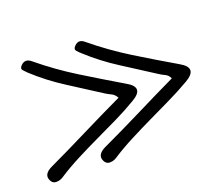

<svg xmlns="http://www.w3.org/2000/svg" viewBox="-79 -555 735 635"><g transform="rotate(-20 288.0 -237.5)"><path d="M497.1 -223.6Q491.2 -236.3 480.5 -241.2Q469.7 -246.1 460.9 -252Q405.3 -288.1 349.1 -323.7Q293 -359.4 244.1 -404.3Q237.3 -410.2 231 -417.5Q224.6 -424.8 234.4 -434.6Q243.2 -443.4 252 -442.9Q260.7 -442.4 269.5 -434.6Q331.1 -383.8 398.9 -341.8Q466.8 -299.8 537.1 -258.8Q590.8 -228.5 537.1 -197.3Q500 -175.8 461.4 -157.2Q422.9 -138.7 384.3 -120.1Q345.7 -101.6 307.6 -82Q269.5 -62.5 233.4 -39.1Q222.7 -32.2 209.5 -32.2Q196.3 -32.2 190.4 -45.9Q179.7 -69.3 211.9 -85Q285.2 -119.1 355.5 -154.3Q425.8 -189.5 497.1 -223.6ZM309.6 -223.6Q302.7 -236.3 292.5 -241.2Q282.2 -246.1 272.5 -252Q216.8 -288.1 160.6 -323.7Q104.5 -359.4 55.7 -404.3Q49.8 -410.2 43 -417.5Q36.1 -424.8 45.9 -434.6Q62.5 -451.2 82 -434.6Q143.6 -383.8 211.4 -341.8Q279.3 -299.8 348.6 -258.8Q403.3 -228.5 348.6 -197.3Q312.5 -175.8 273.9 -157.2Q235.4 -138.7 196.3 -120.1Q157.2 -101.6 119.1 -82Q81.1 -62.5 44.9 -39.1Q34.2 -32.2 21 -32.2Q7.8 -32.2 2 -45.9Q-8.8 -69.3 24.4 -85Q96.7 -119.1 167 -154.3Q237.3 -189.5 309.6 -223.6Z"/></g></svg>

Font: Scriphy
Style: Regular
Weight: 400
Designer: Ala M. Lockhart
Foundry: Ala M. Lockhart
Version: Version 1.0 2021